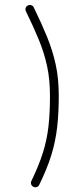

<svg xmlns="http://www.w3.org/2000/svg" viewBox="-20 -728 341 788"><path d="M117.2 38.6Q110.4 35.6 107.9 28.3Q105.5 21 108.9 14.6Q139.6 -48.8 156.2 -101.8Q172.9 -154.8 179 -210Q185.1 -265.1 185.1 -334Q185.1 -401.9 173.3 -456.3Q161.6 -510.7 139.6 -564.2Q117.7 -617.7 86.4 -681.6Q83 -688.5 85.4 -695.6Q87.9 -702.6 94.7 -705.6Q101.6 -709 108.6 -706.5Q115.7 -704.1 118.7 -697.3Q149.9 -633.3 172.9 -577.4Q195.8 -521.5 208.5 -463.6Q221.2 -405.8 221.2 -334Q221.2 -264.2 214.6 -206.1Q208 -147.9 190.7 -91.6Q173.3 -35.2 141.1 30.3Q138.2 37.1 131.1 39.6Q124 42 117.2 38.6Z"/></svg>

Font: Mikhak-DS2-FD ExtraLight
Style: Regular
Weight: 200
Designer: Amin Abedi
Version: Version 3.2